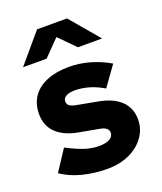

<svg xmlns="http://www.w3.org/2000/svg" viewBox="-140 -840 791 940"><g transform="rotate(-20 255.5 -370.0)"><path d="M258 10Q188 10 127 -6Q66 -22 21 -53L92 -161Q148 -132 184.5 -120.5Q221 -109 258 -109Q293 -109 312.5 -120.5Q332 -132 332 -151Q332 -166 320.5 -175Q309 -184 284 -188L185 -206Q110 -220 71.5 -258Q33 -296 33 -356Q33 -409 59 -446.5Q85 -484 133.5 -504Q182 -524 249 -524Q303 -524 356 -509Q409 -494 459 -465L385 -362Q346 -385 309.5 -395.5Q273 -406 237 -406Q208 -406 191.5 -397Q175 -388 175 -371Q175 -355 186.5 -347Q198 -339 228 -334L325 -316Q402 -302 441 -264Q480 -226 480 -167Q480 -117 451 -76.5Q422 -36 372 -13Q322 10 258 10ZM324 -599 242 -682 161 -599H38L166 -750H322L450 -599Z"/></g></svg>

Font: Red Hat Text VF
Style: Regular
Weight: 300
Designer: Pentagram, MCKL
Foundry: Pentagram, MCKL
Version: Version 1.023